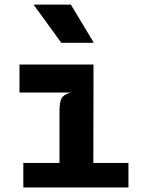

<svg xmlns="http://www.w3.org/2000/svg" viewBox="-20 -832 640 852"><path d="M244 -15V-339.5Q244 -386.5 257.5 -401.8Q271 -417 298.5 -421.5L244 -460.5V-487.5L395 -545.5L394 -15ZM83.5 0V-109H550V0ZM66.5 -421.5V-545.5H395L372.5 -421.5ZM396.5 -642H252L129 -811.5H294.5Z"/></svg>

Font: Spline Sans Mono
Style: Regular
Weight: 400
Monospace: yes
Designer: Eben Sorkin, Mirko Velimirovic
Foundry: Sorkin Type
Version: Version 1.004